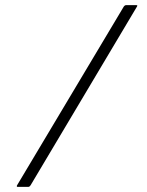

<svg xmlns="http://www.w3.org/2000/svg" viewBox="-20 -728 573 748"><path d="M99 -6Q97 -3 95 -1.5Q93 0 90 0H48Q46 0 45.5 -2Q45 -4 47 -7L462 -702Q464 -705 466.5 -706.5Q469 -708 471 -708H511Q515 -708 515 -706Q515 -704 511 -698Z"/></svg>

Font: Glory Thin Light
Style: Regular
Weight: 300
Version: Version 1.011